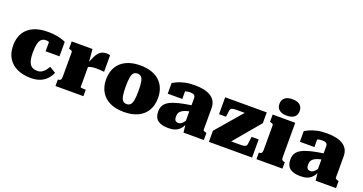

<svg xmlns="http://www.w3.org/2000/svg" viewBox="-39 -1485 4158 2197"><g transform="rotate(20 2040.0 -387.0)"><path d="M389 -91Q418 -91 441 -104.5Q464 -118 481.5 -140Q499 -162 512 -186L588 -140Q568 -94 535.5 -60Q503 -26 456 -7.5Q409 11 346 11Q253 11 182 -20.5Q111 -52 70.5 -115Q30 -178 30 -272Q30 -364 68.5 -426.5Q107 -489 178.5 -521Q250 -553 351 -553Q410 -553 454.5 -545.5Q499 -538 528.5 -528Q558 -518 571 -510V-335H402V-495Q417 -496 424 -487Q431 -478 433 -466Q435 -454 432.5 -443.5Q430 -433 426 -431Q413 -442 399.5 -448.5Q386 -455 364 -455Q330 -455 309 -436Q288 -417 278.5 -376.5Q269 -336 269 -272Q269 -223 276 -188.5Q283 -154 297.5 -132.5Q312 -111 334.5 -101Q357 -91 389 -91Z M1111 -544V-343Q1103 -344 1087 -345.5Q1071 -347 1052.5 -348Q1034 -349 1017 -349Q999 -349 981.5 -347.5Q964 -346 949 -342.5Q934 -339 921.5 -333Q909 -327 899 -317L894 -350Q918 -413 939 -458Q960 -503 990 -527Q1020 -551 1068 -551Q1084 -551 1095.5 -548.5Q1107 -546 1111 -544ZM644 0V-79H646Q665 -79 675.5 -88.5Q686 -98 686 -125V-426Q686 -434 682.5 -438.5Q679 -443 671.5 -446Q664 -449 652 -452L644 -454V-543H897L912 -372L919 -374V-87Q919 -84 927.5 -82Q936 -80 950 -79.5Q964 -79 980 -79H984V0Z M1794 -270Q1794 -184 1757.5 -120.5Q1721 -57 1650.5 -22.5Q1580 12 1478 12Q1377 12 1306.5 -22.5Q1236 -57 1199 -120.5Q1162 -184 1162 -270Q1162 -336 1183 -388.5Q1204 -441 1244.5 -478Q1285 -515 1343.5 -534.5Q1402 -554 1478 -554Q1554 -554 1613 -534.5Q1672 -515 1712.5 -477.5Q1753 -440 1773.5 -388Q1794 -336 1794 -270ZM1401 -271Q1401 -203 1408 -162Q1415 -121 1431.5 -102.5Q1448 -84 1478 -84Q1508 -84 1525 -102.5Q1542 -121 1549 -162Q1556 -203 1556 -271Q1556 -339 1549 -379.5Q1542 -420 1525 -437.5Q1508 -455 1478 -455Q1449 -455 1432 -437.5Q1415 -420 1408 -379.5Q1401 -339 1401 -271Z M2194 -327V-254Q2159 -247 2135 -238.5Q2111 -230 2096 -219.5Q2081 -209 2073 -197.5Q2065 -186 2062 -172.5Q2059 -159 2059 -145Q2059 -121 2064.5 -107.5Q2070 -94 2081.5 -88.5Q2093 -83 2109 -83Q2124 -83 2137.5 -90.5Q2151 -98 2165 -114Q2179 -130 2194 -157L2204 -110Q2184 -65 2159.5 -39Q2135 -13 2101.5 -1Q2068 11 2022 11Q1963 11 1924 -4Q1885 -19 1866.5 -50Q1848 -81 1848 -131Q1848 -175 1867 -206Q1886 -237 1927 -259Q1968 -281 2034 -297.5Q2100 -314 2194 -327ZM2203 0 2191 -106 2182 -101V-412Q2182 -425 2177 -436Q2172 -447 2158.5 -453Q2145 -459 2118 -459Q2080 -459 2055 -449Q2030 -439 2022 -427Q2011 -431 2007.5 -438.5Q2004 -446 2009 -454.5Q2014 -463 2026 -468.5Q2038 -474 2058 -473V-357H1881V-487Q1897 -497 1931 -513Q1965 -529 2018 -541.5Q2071 -554 2143 -554Q2207 -554 2256.5 -542.5Q2306 -531 2340 -508.5Q2374 -486 2391.5 -452Q2409 -418 2409 -372V-114Q2409 -106 2412.5 -101.5Q2416 -97 2423.5 -94.5Q2431 -92 2443 -88L2451 -86V0Z M2731 -69 2718 -92H2857Q2879 -92 2894 -93.5Q2909 -95 2919 -99.5Q2929 -104 2934.5 -113Q2940 -122 2941 -136L2952 -221H3038V0H2512V-135L2805 -476L2880 -452H2690Q2668 -452 2653.5 -450.5Q2639 -449 2629 -444.5Q2619 -440 2613.5 -431.5Q2608 -423 2607 -409L2598 -337H2513V-543H3019V-412Z M3245 -586Q3187 -586 3154.5 -611.5Q3122 -637 3122 -686Q3122 -735 3154.5 -760.5Q3187 -786 3245 -786Q3304 -786 3336 -760.5Q3368 -735 3368 -686Q3368 -637 3336 -611.5Q3304 -586 3245 -586ZM3366 -543V-125Q3366 -98 3377 -88.5Q3388 -79 3406 -79H3408V0H3091V-79H3093Q3112 -79 3122.5 -88.5Q3133 -98 3133 -125V-426Q3133 -438 3125 -443Q3117 -448 3099 -452L3091 -454V-543Z M3803 -327V-254Q3768 -247 3744 -238.5Q3720 -230 3705 -219.5Q3690 -209 3682 -197.5Q3674 -186 3671 -172.5Q3668 -159 3668 -145Q3668 -121 3673.5 -107.5Q3679 -94 3690.5 -88.5Q3702 -83 3718 -83Q3733 -83 3746.5 -90.5Q3760 -98 3774 -114Q3788 -130 3803 -157L3813 -110Q3793 -65 3768.5 -39Q3744 -13 3710.5 -1Q3677 11 3631 11Q3572 11 3533 -4Q3494 -19 3475.5 -50Q3457 -81 3457 -131Q3457 -175 3476 -206Q3495 -237 3536 -259Q3577 -281 3643 -297.5Q3709 -314 3803 -327ZM3812 0 3800 -106 3791 -101V-412Q3791 -425 3786 -436Q3781 -447 3767.5 -453Q3754 -459 3727 -459Q3689 -459 3664 -449Q3639 -439 3631 -427Q3620 -431 3616.5 -438.5Q3613 -446 3618 -454.5Q3623 -463 3635 -468.5Q3647 -474 3667 -473V-357H3490V-487Q3506 -497 3540 -513Q3574 -529 3627 -541.5Q3680 -554 3752 -554Q3816 -554 3865.5 -542.5Q3915 -531 3949 -508.5Q3983 -486 4000.5 -452Q4018 -418 4018 -372V-114Q4018 -106 4021.5 -101.5Q4025 -97 4032.5 -94.5Q4040 -92 4052 -88L4060 -86V0Z"/></g></svg>

Font: Roboto Serif 20pt Black
Style: Regular
Weight: 900
Version: Version 1.008